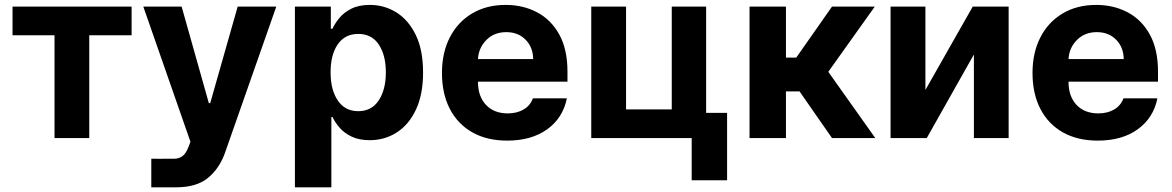

<svg xmlns="http://www.w3.org/2000/svg" viewBox="-20 -573 4865 797"><path d="M32 -426.5V-545.5H526.3V-426.5H350.5V0H206.3V-426.5Z M711.6 204.5Q701.7 204.5 691.6 204.5Q681.5 204.5 671.5 204.5Q652.7 204.5 636 204.5Q619.3 204.5 608 204.5V85.9Q619.3 86.3 642.8 86.1Q666.2 85.9 684.3 85.9Q690.7 85.9 695.7 85.9Q700.6 85.9 703.5 85.9Q723.4 85.6 737.6 74.9Q751.8 64.3 761.7 38.7L770.6 15.6L574.9 -545.5H734L846.9 -144.9H852.6L966.6 -545.5H1126.8L914.8 58.9Q891.7 125.4 843.9 165Q796.2 204.5 711.6 204.5Z M1204.2 204.5V-545.5H1353.3V-453.8H1360.1Q1370.4 -476.2 1389.2 -498.9Q1408 -521.7 1438.9 -537.1Q1469.8 -552.6 1515.3 -552.6Q1575.3 -552.6 1625.4 -521.5Q1675.4 -490.4 1705.8 -428.1Q1736.2 -365.8 1736.2 -272Q1736.2 -180.8 1706.7 -118.1Q1677.2 -55.4 1627.1 -23.3Q1577.1 8.9 1514.9 8.9Q1470.9 8.9 1440.2 -5.7Q1409.4 -20.2 1390.1 -42.4Q1370.7 -64.6 1360.1 -87.4H1355.5V204.5ZM1352.3 -272.7Q1352.3 -199.9 1382.3 -155.7Q1412.3 -111.5 1467 -111.5Q1522.7 -111.5 1552.2 -156.4Q1581.7 -201.3 1581.7 -272.7Q1581.7 -343.8 1552.4 -388Q1523.1 -432.2 1467 -432.2Q1411.9 -432.2 1382.1 -389Q1352.3 -345.9 1352.3 -272.7Z M2085.2 10.7Q2001.4 10.7 1940.7 -23.6Q1880 -57.9 1847.3 -120.9Q1814.6 -183.9 1814.6 -270.2Q1814.6 -354.4 1847.3 -418Q1880 -481.5 1939.5 -517Q1998.9 -552.6 2079.2 -552.6Q2151.3 -552.6 2209.3 -522Q2267.4 -491.5 2301.5 -429.9Q2335.6 -368.3 2335.6 -275.6V-234H1964.1V-233.7Q1964.1 -172.6 1997.5 -137.4Q2030.9 -102.3 2087.7 -102.3Q2125.7 -102.3 2153.2 -118.3Q2180.8 -134.2 2192.1 -164.8H2333.1Q2316.8 -83.5 2251.6 -36.4Q2186.4 10.7 2085.2 10.7ZM1964.1 -327.8H2193.2Q2192.8 -376.4 2161.9 -408Q2131 -439.6 2081.7 -439.6Q2031.2 -439.6 1998.9 -407Q1966.6 -374.3 1964.1 -327.8Z M2911.2 -545.5V-104.4H2998.2V175.4H2851.2V0H2434.3V-545.5H2578.8V-119H2768.5V-545.5Z M3091.3 0V-545.5H3242.5V-333.8H3285.2L3433.6 -545.5H3611.2L3418.3 -274.9L3613.3 0H3433.6L3299 -193.5H3242.5V0Z M3821.4 -199.6 4017.8 -545.5H4166.9V0H4022.7V-346.9L3827.1 0H3676.8V-545.5H3821.4Z M4536.6 10.7Q4452.8 10.7 4392 -23.6Q4331.3 -57.9 4298.7 -120.9Q4266 -183.9 4266 -270.2Q4266 -354.4 4298.7 -418Q4331.3 -481.5 4390.8 -517Q4450.3 -552.6 4530.5 -552.6Q4602.6 -552.6 4660.7 -522Q4718.8 -491.5 4752.8 -429.9Q4786.9 -368.3 4786.9 -275.6V-234H4415.5V-233.7Q4415.5 -172.6 4448.9 -137.4Q4482.2 -102.3 4539.1 -102.3Q4577.1 -102.3 4604.6 -118.3Q4632.1 -134.2 4643.5 -164.8H4784.4Q4768.1 -83.5 4702.9 -36.4Q4637.8 10.7 4536.6 10.7ZM4415.5 -327.8H4644.5Q4644.2 -376.4 4613.3 -408Q4582.4 -439.6 4533 -439.6Q4482.6 -439.6 4450.3 -407Q4418 -374.3 4415.5 -327.8Z"/></svg>

Font: Inter Zeller
Style: Bold
Weight: 700
Designer: Rasmus Andersson; Joe Bland
Foundry: zeller
Version: Version 3.015;git-dec3a8cb1